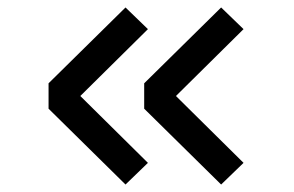

<svg xmlns="http://www.w3.org/2000/svg" viewBox="-20 -527 786 514"><path d="M366 -33ZM451 -270 632 -91 572 -33 366 -236V-304L572 -507L632 -449ZM195 -270 376 -91 316 -33 110 -236V-304L316 -507L376 -449Z"/></svg>

Font: Biryani
Style: Regular
Weight: 400
Designer: Dan Reynolds and Mathieu Réguer
Foundry: Dan Reynolds and Mathieu Réguer
Version: Version 1.004; ttfautohint (v1.1) -l 5 -r 5 -G 72 -x 0 -D la